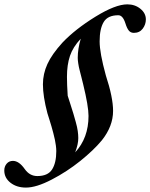

<svg xmlns="http://www.w3.org/2000/svg" viewBox="-106 -724 687 878"><path d="M12.7 133.8Q-29.8 133.8 -58.1 111.6Q-86.4 89.4 -86.4 55.7Q-86.4 37.1 -75.4 24.4Q-64.5 11.7 -46.9 11.7Q-19 11.7 7.3 49.3Q29.8 81.1 64.5 81.1Q112.8 81.1 132.1 51Q151.4 21 151.4 -33.2Q151.4 -44.4 149.4 -59.1Q147.5 -73.7 145 -85.2Q142.6 -96.7 137.5 -116.5Q132.3 -136.2 129.6 -145.3Q127 -154.3 119.9 -177.2Q112.8 -200.2 110.8 -206.1Q90.3 -283.7 90.3 -338.4Q90.3 -386.2 110.8 -431.2Q131.3 -476.1 179.7 -529.3Q238.3 -590.8 330.1 -647.5Q421.9 -704.1 476.1 -704.1Q511.2 -704.1 536.1 -683.8Q561 -663.6 561 -635.3Q561 -611.8 546.6 -592.8Q532.2 -573.7 506.3 -573.7Q491.7 -573.7 483.2 -584Q474.6 -594.2 467.3 -617.7Q455.6 -654.3 435.1 -654.3Q386.7 -654.3 368.2 -623.3Q349.6 -592.3 349.6 -534.7Q349.6 -482.4 377.9 -379.4Q411.1 -278.3 411.1 -216.8Q411.1 -147 359.9 -82.5Q322.3 -37.1 261.2 12Q200.2 61 130.1 97.4Q60.1 133.8 12.7 133.8ZM252 -92.8Q252.4 -66.4 237.8 -27.3Q298.8 -93.3 298.8 -193.8Q298.8 -238.3 274.4 -338.4Q271.5 -350.6 266.1 -371.8Q260.7 -393.1 257.6 -405.3Q254.4 -417.5 252 -432.9Q249.5 -448.2 249.5 -459.5Q249.5 -500 263.2 -546.9Q227.5 -508.8 213.9 -468.3Q200.2 -427.7 200.2 -372.6Q200.2 -338.4 203.6 -286.1Q206.1 -277.8 215.8 -248Q225.6 -218.3 229.7 -203.9Q233.9 -189.5 240.5 -166Q247.1 -142.6 249.5 -125Q252 -107.4 252 -92.8Z"/></svg>

Font: Elstob 10pt
Style: Bold Italic
Weight: 700
Italic angle: -20°
Designer: Peter S. Baker
Version: Version 1.015